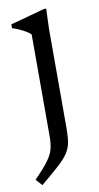

<svg xmlns="http://www.w3.org/2000/svg" viewBox="-82 -474 399 777"><g transform="rotate(-10 117.0 -85.5)"><path d="M90.5 -343Q82.5 -352 61 -363.5Q39.5 -375 16.5 -382V-397.5L157.5 -436H166.5L163.5 -355V53Q163.5 88 159.8 111.5Q156 135 142.8 155.5Q129.5 176 102 201Q74.5 226 27.5 265L4 239Q42 200 60.5 175Q79 150 84.8 128Q90.5 106 90.5 77Z"/></g></svg>

Font: Newsreader Text
Style: Regular
Weight: 400
Designer: Hugues Gentile
Foundry: Production Type
Version: Version 1.002